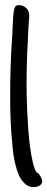

<svg xmlns="http://www.w3.org/2000/svg" viewBox="-20 -708 188 765"><path d="M147.9 14.2Q147.9 21 144.5 25.4Q141.1 29.8 136 32.5Q130.9 35.2 124.8 36.4Q118.7 37.6 113.8 37.6Q96.7 37.6 84 27.8Q71.3 18.1 62 2.7Q52.7 -12.7 46.9 -32.5Q41 -52.2 37.1 -72Q33.2 -91.8 31.2 -110.1Q29.3 -128.4 28.3 -141.6Q23.9 -187 22.2 -233.9Q20.5 -280.8 20.5 -326.7Q20.5 -452.1 29.3 -575.2Q29.3 -577.1 29.5 -579.6Q29.8 -582 29.8 -584.5Q30.3 -594.7 30.8 -608.2Q31.2 -621.6 32.2 -634.8Q33.2 -647.9 34.4 -658.9Q35.6 -669.9 37.6 -674.3V-673.8Q39.6 -680.7 43 -684.1Q46.4 -687.5 54.7 -687.5Q72.3 -687.5 84.5 -675.8Q96.7 -664.1 96.7 -646.5Q96.7 -642.6 96.4 -638.9Q96.2 -635.3 95.7 -631.8Q95.2 -628.4 95 -625.2Q94.7 -622.1 94.7 -619.6Q93.3 -600.6 92.5 -581.8Q91.8 -563 90.8 -543.9Q88.4 -502 87.2 -460.2Q85.9 -418.5 85.9 -376Q85.9 -357.9 86.4 -328.6Q86.9 -299.3 88.4 -264.9Q89.8 -230.5 92.5 -193.8Q95.2 -157.2 99.6 -124Q104 -90.8 110.1 -64Q116.2 -37.1 124.5 -22.5Q128.9 -20.5 133.1 -16.4Q137.2 -12.2 140.4 -7.1Q143.6 -2 145.8 3.7Q147.9 9.3 147.9 14.2Z"/></svg>

Font: Just Another Hand
Style: Regular
Weight: 400
Designer: Astigmatic (AOETI)
Foundry: Astigmatic (AOETI)
Version: Version 1.001